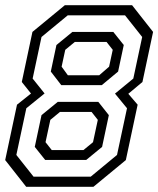

<svg xmlns="http://www.w3.org/2000/svg" viewBox="-35 -720 610 740"><path d="M66 0 -15 -103 30.5 -316.5 84.5 -359.5 49 -404 90 -597 215 -700H474L555 -597L514 -404L459.5 -358.5L495.5 -316.5L450 -103L325 0ZM139.2 -103.5 99 -153.8 125 -276.2 187.8 -327.5H343.8L384.5 -276.2L358.5 -153.8L297.2 -103.5ZM94.2 -39.2H314.8L416 -122.8L454.5 -302.8L408.2 -359.2L478.8 -417.2L513 -577.5L446.8 -661H226.2L125 -577.5L90.8 -417.2L136.8 -359.8L66.5 -302.8L28 -122.8ZM201.2 -391.8 160.8 -444.2 182.5 -546.5 243.8 -596.8H401.8L442 -546.5L420.2 -444.2L357.2 -391.8ZM164.5 -141.5H286.5L323.5 -172L342 -258L318 -288.5H196L159 -258L140.5 -172ZM226.5 -430H347.5L385.5 -463L399.5 -528L375.5 -558.5H253.5L216.5 -528L202.5 -463Z"/></svg>

Font: Tourney Thin
Style: Italic
Weight: 100
Italic angle: -12°
Designer: Tyler Finck
Foundry: Etcetera Type Co
Version: Version 1.015